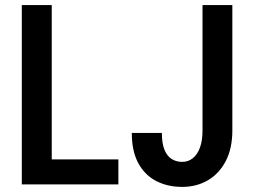

<svg xmlns="http://www.w3.org/2000/svg" viewBox="-20 -731 1004 761"><path d="M449.2 -99.1V0H153.8V-99.1ZM185.1 -710.9V0H66.4V-710.9ZM782.7 -213.9V-710.9H900.9V-213.9Q900.9 -143.1 875 -93Q849.1 -43 804.2 -16.6Q759.3 9.8 702.1 9.8Q644.5 9.8 599.4 -13.4Q554.2 -36.6 528.3 -84Q502.4 -131.3 502.4 -204.1H621.6Q621.6 -162.6 631.8 -137.5Q642.1 -112.3 660.4 -100.8Q678.7 -89.4 702.1 -89.4Q726.1 -89.4 744.1 -103.8Q762.2 -118.2 772.5 -146Q782.7 -173.8 782.7 -213.9Z"/></svg>

Font: Roboto Condensed Medium
Style: Regular
Weight: 500
Designer: Christian Robertson
Foundry: Google
Version: Version 3.0